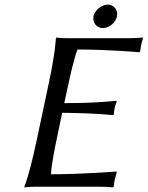

<svg xmlns="http://www.w3.org/2000/svg" viewBox="-20 -811 641 834"><path d="M225 -200 250 -321C298 -321 404 -318 471 -311L475 -314C475 -323 476 -333 478 -342C480 -351 483 -361 487 -370L484 -373C424 -368 377 -363 259 -363L277 -445C280 -462 305 -572 317 -596C451 -596 586 -584 586 -584L589 -588C590 -596 591 -605 593 -614C594 -622 597 -631 601 -645L600 -648C583 -646 560 -645 539 -645H276C242 -645 226 -648 226 -648L223 -645C219 -588 207 -520 191 -445L139 -200C123 -125 106 -54 86 0V3C86 3 104 0 139 0H412C433 0 456 1 471 3L474 0C476 -14 476 -19 478 -29C480 -39 485 -54 487 -62L486 -66C486 -66 336 -54 202 -54C200 -78 221 -183 225 -200ZM386 -740C381 -713 400 -689 427 -689C454 -689 483 -713 488 -740C494 -767 475 -791 448 -791C421 -791 392 -767 386 -740Z"/></svg>

Font: Libertinus Sans
Style: Italic
Weight: 400
Italic angle: -12°
Designer: Philipp H. Poll, Khaled Hosny
Foundry: Caleb Maclennan
Version: Version 7.050;RELEASE